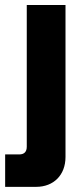

<svg xmlns="http://www.w3.org/2000/svg" viewBox="-61 -526 318 746"><path d="M79.5 200C147.5 200 193.5 154 193.5 84V-506.5H43V44C43 64 33 74 13.5 74H-41V200Z"/></svg>

Font: MCL Standard Bold
Style: Regular
Weight: 700
Designer: Květoslav Bartoš
Foundry: Florian Karsten
Version: Version 1.001;Glyphs 3.2.3 (3260)